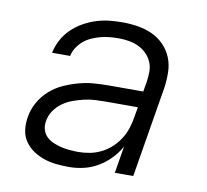

<svg xmlns="http://www.w3.org/2000/svg" viewBox="-65 -599 730 678"><g transform="rotate(10 300.0 -260.0)"><path d="M223 8Q200 8 177 5.5Q154 3 133.5 -4Q113 -11 95 -23Q77 -35 64.5 -53Q52 -71 49 -93.5Q46 -116 50 -140Q54 -167 68 -192.5Q82 -218 103.5 -237.5Q125 -257 151.5 -269Q178 -281 205.5 -288.5Q233 -296 260 -298Q287 -300 314 -300H436L442 -335Q445 -354 445 -373Q445 -392 437.5 -408.5Q430 -425 417.5 -437Q405 -449 389 -456.5Q373 -464 355 -467Q337 -470 318 -470Q302 -470 286 -468.5Q270 -467 254.5 -463Q239 -459 223 -452Q207 -445 194.5 -434.5Q182 -424 172.5 -409.5Q163 -395 160 -379H95Q100 -403 112 -425.5Q124 -448 142 -465.5Q160 -483 182 -495.5Q204 -508 227.5 -515.5Q251 -523 274.5 -525.5Q298 -528 322 -528Q350 -528 377.5 -523.5Q405 -519 429 -508Q453 -497 471.5 -478Q490 -459 500 -434.5Q510 -410 510.5 -382Q511 -354 507 -326L453 0H387L403 -97Q390 -73 370 -52.5Q350 -32 326 -18Q302 -4 275.5 2Q249 8 223 8ZM247 -50Q267 -50 288 -54Q309 -58 329 -68Q349 -78 365.5 -93.5Q382 -109 393.5 -127.5Q405 -146 411.5 -166.5Q418 -187 421 -208L427 -242H314Q295 -242 275 -241Q255 -240 235.5 -235.5Q216 -231 196.5 -224Q177 -217 160 -205Q143 -193 131 -175.5Q119 -158 116 -138Q113 -122 117 -107.5Q121 -93 131.5 -82.5Q142 -72 156 -66Q170 -60 184.5 -56.5Q199 -53 215 -51.5Q231 -50 247 -50Z"/></g></svg>

Font: Iosevka Aile Light Oblique
Style: Regular
Weight: 300
Italic angle: -9°
Designer: Belleve Invis
Foundry: Belleve Invis
Version: Version 31.1.0; ttfautohint (v1.8.4)